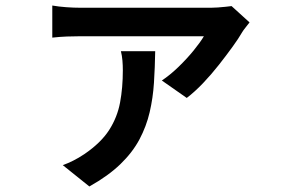

<svg xmlns="http://www.w3.org/2000/svg" viewBox="-20 -582 1040 694"><path d="M882 -501Q876 -493 867.5 -482.5Q859 -472 855 -465Q843 -444 821 -413.5Q799 -383 771.5 -348Q744 -313 714 -281.5Q684 -250 655 -228L565 -291Q595 -311 625 -340Q655 -369 679.5 -399Q704 -429 717 -451Q704 -451 669.5 -451Q635 -451 589 -451Q543 -451 492.5 -451Q442 -451 395.5 -451Q349 -451 315.5 -451Q282 -451 271 -451Q246 -451 221 -450Q196 -449 169 -446V-562Q192 -558 219 -556Q246 -554 271 -554Q282 -554 318 -554Q354 -554 404 -554Q454 -554 508 -554Q562 -554 611 -554Q660 -554 696 -554Q732 -554 743 -554Q753 -554 767.5 -555Q782 -556 795.5 -557.5Q809 -559 817 -560ZM541 -397Q540 -338 536.5 -283Q533 -228 521 -176.5Q509 -125 484 -78Q459 -31 415 11.5Q371 54 303 92L207 15Q226 8 245 -1.5Q264 -11 285 -25Q345 -66 374.5 -112Q404 -158 414 -211.5Q424 -265 424 -328Q424 -346 422.5 -363.5Q421 -381 417 -397Z"/></svg>

Font: Noto Sans KR SemiBold
Style: Regular
Weight: 600
Designer: Ryoko NISHIZUKA  (kana, bopomofo & ideographs); Paul D. Hunt (Latin, Greek & Cyrillic); Sandoll Communications , Soo-you
Foundry: Adobe
Version: Version 2.004-H2;hotconv 1.0.118;makeotfexe 2.5.65603